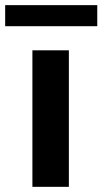

<svg xmlns="http://www.w3.org/2000/svg" viewBox="-60 -723 396 743"><path d="M206.5 0H65.4V-528.3H206.5ZM316.4 -621.6H-40V-703.1H316.4Z"/></svg>

Font: Robotiche
Style: Bold
Weight: 700
Designer: Google
Version: Version 2.001150; 2014